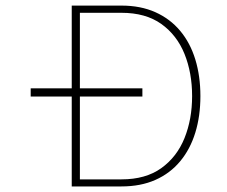

<svg xmlns="http://www.w3.org/2000/svg" viewBox="-20 -670 816 690"><path d="M491.7 -352.5H90.3V-323.2H491.7ZM700.2 -324.7Q700.2 -396.5 681.9 -456.3Q663.6 -516.1 627.4 -559.3Q591.3 -602.5 538.3 -626.2Q485.4 -649.9 416.5 -649.9H237.8V0H416.5Q485.4 0 538.3 -23.4Q591.3 -46.9 627.4 -90.3Q663.6 -133.8 681.9 -193.4Q700.2 -252.9 700.2 -324.7ZM670.4 -324.7Q670.4 -241.7 643.1 -173.8Q615.7 -106 559.6 -65.7Q503.4 -25.4 416.5 -25.4H267.1V-624H416.5Q503.4 -624 559.6 -584Q615.7 -543.9 643.1 -476.1Q670.4 -408.2 670.4 -324.7Z"/></svg>

Font: Estedad VF
Style: Regular
Weight: 100
Designer: Amin Abedi
Version: Version 7.3